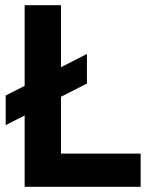

<svg xmlns="http://www.w3.org/2000/svg" viewBox="-20 -720 578 740"><path d="M2 -352 75 -389V-700H215V-461L315 -512V-398L215 -347V-128H522V0H75V-275L2 -238Z"/></svg>

Font: Oak Sans
Style: Bold
Weight: 700
Designer: Erik Kennedy, Walven
Foundry: Erik Kennedy, Walven
Version: Version 1.000